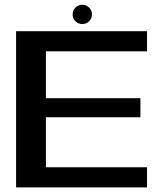

<svg xmlns="http://www.w3.org/2000/svg" viewBox="-20 -810 722 830"><path d="M49.5 0V-675H615.5V-588H178.5V-385.5H587V-303H178.5V-87H615.5V0ZM336 -706Q318.5 -706 306.2 -718Q294 -730 294 -748Q294 -765 306.2 -777.2Q318.5 -789.5 336 -789.5Q353 -789.5 365.2 -777.2Q377.5 -765 377.5 -748Q377.5 -730.5 365.5 -718.2Q353.5 -706 336 -706Z"/></svg>

Font: Anybody ExtraExpanded Medium
Style: Regular
Weight: 500
Width: 8
Designer: Tyler Finck
Foundry: Etcetera Type Company
Version: Version 1.010; ttfautohint (v1.8.3) -l 8 -r 50 -G 200 -x 14 